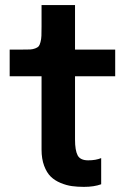

<svg xmlns="http://www.w3.org/2000/svg" viewBox="-20 -726 506 756"><path d="M310.1 9.8Q284.7 9.8 263.2 6.8Q241.7 3.9 218.8 -5.6Q195.8 -15.1 179.9 -30.5Q164.1 -45.9 153.8 -73.2Q143.6 -100.6 143.6 -136.7V-425.8H18.1V-530.8H68.8Q88.4 -530.8 98.6 -531.2Q108.9 -531.7 118.7 -535.4Q128.4 -539.1 132.3 -543.7Q136.2 -548.3 139.4 -560.1Q142.6 -571.8 143.1 -585Q143.6 -598.1 143.6 -621.6V-706.1H275.4V-530.8H433.6V-425.8H275.4V-176.3Q275.4 -134.3 285.6 -114.5Q295.9 -94.7 327.1 -94.7Q357.4 -94.7 378.4 -103.5V-0.5Q350.6 9.8 310.1 9.8Z"/></svg>

Font: Epilogue SemiBold
Style: Regular
Weight: 600
Designer: Tyler Finck
Foundry: Etcetera Type Co
Version: Version 2.112